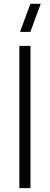

<svg xmlns="http://www.w3.org/2000/svg" viewBox="-20 -972 258 992"><path d="M190.5 -952.5H137L83.5 -807.5H137ZM137.5 0V-735H80V0Z"/></svg>

Font: Vela Sans Light
Style: Regular
Weight: 300
Designer: Principal design: Mikhail Sharanda - project Manrope.
Design modification: Ravid Balaliev
Foundry: Mikhail Sharanda
Version: Version 1.001